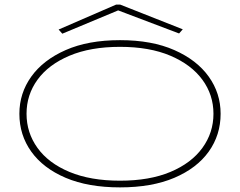

<svg xmlns="http://www.w3.org/2000/svg" viewBox="-20 -801 1040 832"><path d="M500 11Q362 11 264.5 -30.5Q167 -72 115.5 -144Q64 -216 64 -308Q64 -397 115.5 -469Q167 -541 264.5 -584Q362 -627 500 -627Q638 -627 735.5 -584Q833 -541 884.5 -469Q936 -397 936 -308Q936 -216 884.5 -144Q833 -72 735.5 -30.5Q638 11 500 11ZM500 -18Q628 -18 718.5 -56Q809 -94 857 -160Q905 -226 905 -308Q905 -390 857 -455.5Q809 -521 718.5 -559.5Q628 -598 500 -598Q372 -598 281 -559.5Q190 -521 142.5 -455.5Q95 -390 95 -308Q95 -226 142.5 -160Q190 -94 281 -56Q372 -18 500 -18ZM250 -655 234 -673 483 -781H501L772 -674L756 -656L492 -756Z"/></svg>

Font: Inconsolata UltraExpanded ExtraLight
Style: Regular
Weight: 200
Width: 9
Monospace: yes
Designer: Raph Levien, Cyreal, Brenton Simpson
Foundry: Raph Levien, Cyreal, Google
Version: Version 3.001; ttfautohint (v1.8.2.53-6de2)